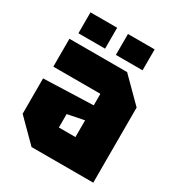

<svg xmlns="http://www.w3.org/2000/svg" viewBox="-173 -840 886 954"><g transform="rotate(30 270.5 -363.0)"><path d="M28 -121V-324L313 -334V-400H43V-560H374L503 -431V0H149ZM218 -229V-152H313V-248ZM68 -606V-726H221V-606ZM283 -606V-726H436V-606Z"/></g></svg>

Font: Tektur SemiCondensed ExtraBold
Style: Regular
Weight: 800
Width: 4
Designer: Adam Jagosz
Foundry: Adam Jagosz
Version: Version 1.005;gftools[0.9.30]